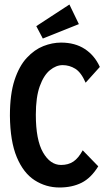

<svg xmlns="http://www.w3.org/2000/svg" viewBox="-20 -821 478 852"><path d="M244 11Q184 11 134 -21Q84 -53 54.5 -123.5Q25 -194 24 -308Q24 -403 44.5 -465.5Q65 -528 99 -564.5Q133 -601 172.5 -616.5Q212 -632 251 -632Q313 -632 356.5 -603.5Q400 -575 423 -524L360 -454Q340 -500 314 -516Q288 -532 258 -532Q229 -532 201.5 -509.5Q174 -487 156.5 -438.5Q139 -390 139 -312Q139 -200 171 -144.5Q203 -89 251 -89Q283 -89 305.5 -104Q328 -119 347 -154L416 -83Q384 -31 342 -10Q300 11 244 11ZM170 -650 141 -705 288 -801 330 -714Z"/></svg>

Font: Inconsolata SemiCondensed ExtraBold
Style: Regular
Weight: 800
Width: 4
Monospace: yes
Designer: Raph Levien, Cyreal, Brenton Simpson
Foundry: Raph Levien, Cyreal, Google
Version: Version 3.100; ttfautohint (v1.8.4.7-5d5b)